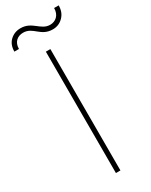

<svg xmlns="http://www.w3.org/2000/svg" viewBox="-248 -928 766 974"><g transform="rotate(-30 135.0 -441.0)"><path d="M117.2 -710.9V0H143.6V-710.9ZM264.2 -881.8C264.2 -840.8 237.8 -817.9 205.1 -817.9C149.9 -817.9 133.3 -878.4 64.9 -878.4C41 -878.4 20.5 -870.6 3.9 -855C-12.7 -839.4 -21 -817.9 -21 -791H5.9C5.9 -832 32.2 -852.1 64.9 -852.1C123.5 -852.1 133.8 -791 205.1 -791C229 -791 249.5 -799.3 266.1 -816.4C282.7 -833 291 -855 291 -881.8Z"/></g></svg>

Font: Vazirmatn Thin
Style: Regular
Weight: 100
Designer: Saber Rastikerdar
Foundry: Saber Rastikerdar
Version: Version 33.003